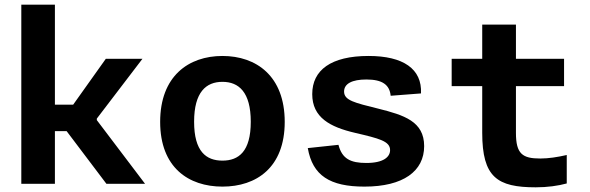

<svg xmlns="http://www.w3.org/2000/svg" viewBox="-20 -785 2520 820"><path d="M214.5 0V-225H264.5L434.5 0H599.5L393.5 -272V-278.5L588.5 -534H432L292.5 -338H214.5V-765H71V0Z M1196 -264.5C1196 -460 1075 -546 930 -546C785.5 -546 664 -460 664 -264.5C664 -69.5 785.5 12 930 12C1075 12 1196 -69.5 1196 -264.5ZM1051 -265C1051 -138 999.5 -99 930 -99C860.5 -99 809 -138 809 -265C809 -392 860.5 -435.5 930 -435.5C999.5 -435.5 1051 -392 1051 -265Z M1554 -546C1393.5 -546 1313.5 -485.5 1313.5 -383C1313.5 -283.5 1389 -242.5 1497 -217.5C1599.5 -193.5 1646 -182 1646 -144C1646 -115 1618.5 -89 1544.5 -89C1477.5 -89 1441 -106.5 1425.5 -166.5L1294.5 -152.5C1315 -35 1389 12 1536.5 12C1702.5 12 1791.5 -54 1791.5 -161C1791.5 -266.5 1705.5 -293.5 1595.5 -321C1495 -346 1449.5 -356 1449.5 -394C1449.5 -427.5 1483.5 -445.5 1545 -445.5C1613.5 -445.5 1644 -422.5 1648.5 -376L1778 -386C1783 -491 1702 -546 1554 -546Z M2268 15C2318.5 15 2363.5 8.5 2400.5 -1.5V-123C2361 -114 2323 -108 2287.5 -108C2211.5 -108 2183.5 -127.5 2183.5 -217.5V-417H2389V-534H2183.5V-680H2039.5V-534H1909V-417H2039.5V-218C2039.5 -28 2103.5 15 2268 15Z"/></svg>

Font: Monaspace Neon
Style: Bold
Weight: 700
Designer: Riley Cran & the Lettermatic Team
Foundry: Lettermatic
Version: Version 1.200 (Monaspace Neon)